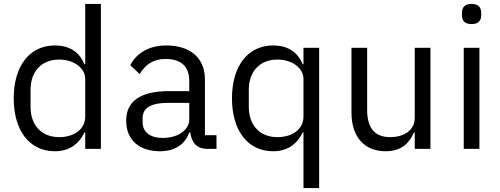

<svg xmlns="http://www.w3.org/2000/svg" viewBox="-20 -760 2552 980"><path d="M415 0H495V-740H415V-432H411C384 -497 332 -528 260 -528C131 -528 50 -423 50 -258C50 -93 131 12 260 12C329 12 380 -20 411 -84H415ZM282 -60C191 -60 136 -122 136 -214V-302C136 -394 191 -456 282 -456C355 -456 415 -414 415 -357V-165C415 -98 355 -60 282 -60Z M1085 0V-70H1026V-354C1026 -463 953 -528 828 -528C735 -528 673 -483 645 -427L693 -382C721 -429 761 -459 824 -459C907 -459 946 -419 946 -346V-295H844C693 -295 624 -241 624 -144C624 -48 688 12 797 12C869 12 923 -20 946 -84H951C958 -36 980 0 1040 0ZM810 -56C747 -56 708 -85 708 -136V-157C708 -208 748 -235 840 -235H946V-150C946 -97 890 -56 810 -56Z M1529 200H1609V-516H1529V-432H1525C1498 -497 1446 -528 1374 -528C1245 -528 1164 -423 1164 -258C1164 -93 1245 12 1374 12C1443 12 1494 -20 1525 -84H1529ZM1396 -60C1305 -60 1250 -122 1250 -214V-302C1250 -394 1305 -456 1396 -456C1469 -456 1529 -414 1529 -357V-165C1529 -98 1469 -60 1396 -60Z M2097 0H2177V-516H2097V-159C2097 -91 2036 -60 1972 -60C1893 -60 1854 -106 1854 -199V-516H1774V-185C1774 -60 1841 12 1948 12C2035 12 2071 -35 2093 -84H2097Z M2387 -637C2422 -637 2436 -655 2436 -682V-695C2436 -722 2422 -740 2387 -740C2352 -740 2338 -722 2338 -695V-682C2338 -655 2352 -637 2387 -637ZM2347 0H2427V-516H2347Z"/></svg>

Font: IBMKR
Style: Regular
Weight: 400
Designer: Mike Abbink; Paul van der Laan; Pieter van Rosmalen; Wujin Sim; Chorong Kim; Dohee Lee;
Foundry: Sandoll Inc.
Version: Version 1.002